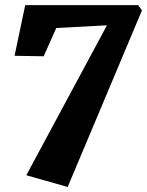

<svg xmlns="http://www.w3.org/2000/svg" viewBox="-20 -580 586 766"><path d="M406.7 -479 204.6 -468.3 154.3 -355.5 38.1 -357.4 80.6 -559.6H530.8L546.4 -538.6L250 166L85 119.1Z"/></svg>

Font: Merriweather
Style: Heavy Italic
Weight: 900
Italic angle: -7°
Designer: Eben Sorkin
Foundry: Eben Sorkin
Version: Version 1.001